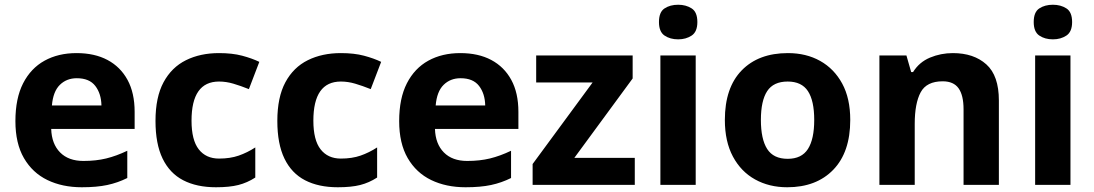

<svg xmlns="http://www.w3.org/2000/svg" viewBox="-20 -780 4614 810"><path d="M303 -556Q379 -556 433.5 -527Q488 -498 518 -443Q548 -388 548 -308V-236H196Q198 -173 233.5 -137Q269 -101 332 -101Q385 -101 428 -111.5Q471 -122 517 -144V-29Q477 -9 432.5 0.5Q388 10 325 10Q243 10 180 -20.5Q117 -51 81 -113Q45 -175 45 -269Q45 -365 77.5 -428.5Q110 -492 168 -524Q226 -556 303 -556ZM304 -450Q261 -450 232.5 -422Q204 -394 199 -335H408Q407 -385 382 -417.5Q357 -450 304 -450Z M891 10Q810 10 753 -19.5Q696 -49 666 -111Q636 -173 636 -270Q636 -370 670 -433Q704 -496 764.5 -526Q825 -556 904 -556Q960 -556 1001.5 -545Q1043 -534 1074 -519L1030 -404Q995 -418 964.5 -427Q934 -436 904 -436Q788 -436 788 -271Q788 -189 818.5 -150Q849 -111 904 -111Q951 -111 987 -123.5Q1023 -136 1057 -158V-31Q1023 -9 985.5 0.5Q948 10 891 10Z M1405 10Q1324 10 1267 -19.5Q1210 -49 1180 -111Q1150 -173 1150 -270Q1150 -370 1184 -433Q1218 -496 1278.5 -526Q1339 -556 1418 -556Q1474 -556 1515.5 -545Q1557 -534 1588 -519L1544 -404Q1509 -418 1478.5 -427Q1448 -436 1418 -436Q1302 -436 1302 -271Q1302 -189 1332.5 -150Q1363 -111 1418 -111Q1465 -111 1501 -123.5Q1537 -136 1571 -158V-31Q1537 -9 1499.5 0.5Q1462 10 1405 10Z M1922 -556Q1998 -556 2052.5 -527Q2107 -498 2137 -443Q2167 -388 2167 -308V-236H1815Q1817 -173 1852.5 -137Q1888 -101 1951 -101Q2004 -101 2047 -111.5Q2090 -122 2136 -144V-29Q2096 -9 2051.5 0.5Q2007 10 1944 10Q1862 10 1799 -20.5Q1736 -51 1700 -113Q1664 -175 1664 -269Q1664 -365 1696.5 -428.5Q1729 -492 1787 -524Q1845 -556 1922 -556ZM1923 -450Q1880 -450 1851.5 -422Q1823 -394 1818 -335H2027Q2026 -385 2001 -417.5Q1976 -450 1923 -450Z M2658 0H2227V-88L2480 -432H2242V-546H2649V-449L2403 -114H2658Z M2915 -546V0H2766V-546ZM2841 -760Q2874 -760 2898 -744.5Q2922 -729 2922 -687Q2922 -646 2898 -630Q2874 -614 2841 -614Q2807 -614 2783.5 -630Q2760 -646 2760 -687Q2760 -729 2783.5 -744.5Q2807 -760 2841 -760Z M3567 -274Q3567 -138 3495.5 -64Q3424 10 3301 10Q3225 10 3165.5 -23Q3106 -56 3072 -119.5Q3038 -183 3038 -274Q3038 -410 3109 -483Q3180 -556 3304 -556Q3381 -556 3440 -523Q3499 -490 3533 -427.5Q3567 -365 3567 -274ZM3190 -274Q3190 -193 3216.5 -151.5Q3243 -110 3303 -110Q3362 -110 3388.5 -151.5Q3415 -193 3415 -274Q3415 -355 3388.5 -395.5Q3362 -436 3303 -436Q3243 -436 3216.5 -395.5Q3190 -355 3190 -274Z M4000 -556Q4088 -556 4141 -508.5Q4194 -461 4194 -356V0H4045V-319Q4045 -378 4024 -407.5Q4003 -437 3957 -437Q3889 -437 3864 -390.5Q3839 -344 3839 -257V0H3690V-546H3804L3824 -476H3832Q3858 -518 3903.5 -537Q3949 -556 4000 -556Z M4496 -546V0H4347V-546ZM4422 -760Q4455 -760 4479 -744.5Q4503 -729 4503 -687Q4503 -646 4479 -630Q4455 -614 4422 -614Q4388 -614 4364.5 -630Q4341 -646 4341 -687Q4341 -729 4364.5 -744.5Q4388 -760 4422 -760Z"/></svg>

Font: Noto Sans Tangsa
Style: Bold
Weight: 700
Version: Version 1.504